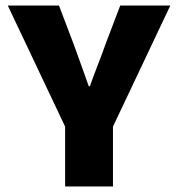

<svg xmlns="http://www.w3.org/2000/svg" viewBox="-20 -670 640 690"><path d="M214 0V-215L8 -650H192L246 -508Q255 -482 273 -433Q291 -384 299 -360H303Q313 -389 332 -438Q351 -487 358 -508L412 -650H592L386 -215V0Z"/></svg>

Font: TypoPRO Source Code Pro
Style: Regular
Weight: 900
Monospace: yes
Designer: Paul D. Hunt, Teo Tuominen
Foundry: Adobe Systems Incorporated
Version: Version 2.010;PS 1.0;hotconv 1.0.84;makeotf.lib2.5.63406